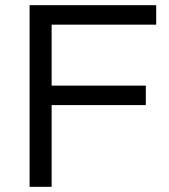

<svg xmlns="http://www.w3.org/2000/svg" viewBox="-20 -720 653 740"><path d="M94 0V-700H582V-625H179V-390H542V-315H179V0Z"/></svg>

Font: REM Light
Style: Regular
Weight: 300
Designer: Octavio Pardo
Foundry: Ashler Design
Version: Version 1.005;gftools[0.9.28]